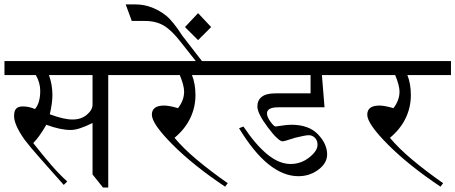

<svg xmlns="http://www.w3.org/2000/svg" viewBox="-20 -840 2040 860"><path d="M597.7 -566.4V-503.9H464.8V0H441.4L394.5 -58.6V-289.1Q332 -257.8 296.9 -257.8Q250 -257.8 187.5 -281.2Q156.2 -226.6 128.9 -199.2Q171.9 -144.5 209 -101.6Q246.1 -58.6 281.2 -27.3L265.6 -11.7Q203.1 -82 158.2 -132.8Q113.3 -183.6 89.8 -214.8Q43 -281.2 43 -320.3Q43 -343.8 52.7 -353.5Q62.5 -363.3 82 -363.3Q109.4 -363.3 136.7 -351.6Q160.2 -378.9 160.2 -433.6Q160.2 -468.8 140.6 -503.9H0V-566.4ZM394.5 -503.9H199.2Q214.8 -460.9 214.8 -414.1Q214.8 -378.9 203.1 -328.1Q265.6 -304.7 304.7 -304.7Q343.8 -304.7 369.1 -326.2Q394.5 -347.7 394.5 -371.1Z M1035.2 -566.4V-503.9H839.8Q855.5 -464.8 855.5 -414.1Q855.5 -359.4 832 -310.5Q808.6 -261.7 761.7 -222.7Q800.8 -175.8 861.3 -125Q921.9 -74.2 1000 -19.5L988.3 -3.9Q918 -50.8 859.4 -97.7Q800.8 -144.5 753.9 -191.4Q660.2 -285.2 660.2 -326.2Q660.2 -367.2 714.8 -367.2Q738.3 -367.2 777.3 -355.5Q804.7 -390.6 804.7 -429.7Q804.7 -457 785.2 -503.9H585.9V-566.4Z M570.3 -746.1 543 -820.3H585.9Q625 -820.3 660.2 -806.6Q695.3 -793 724.6 -769.5Q753.9 -746.1 796.9 -679.7L890.6 -558.6H863.3L789.1 -652.3Q750 -703.1 714.8 -724.6Q679.7 -746.1 628.9 -746.1Z M808.6 -718.8 867.2 -781.2 925.8 -718.8 867.2 -660.2Z M1562.5 -566.4V-503.9H1421.9L1433.6 -359.4H1226.6Q1175.8 -359.4 1175.8 -332Q1175.8 -316.4 1191.4 -294.9Q1207 -273.4 1214.8 -273.4Q1218.8 -273.4 1242.2 -277.3Q1265.6 -281.2 1285.2 -281.2Q1363.3 -281.2 1404.3 -238.3Q1445.3 -195.3 1445.3 -148.4Q1445.3 -109.4 1406.2 -80.1Q1367.2 -50.8 1316.4 -50.8Q1250 -50.8 1183.6 -103.5Q1117.2 -156.2 1050.8 -265.6L1070.3 -273.4Q1125 -191.4 1177.7 -148.4Q1230.5 -105.5 1281.2 -105.5Q1328.1 -105.5 1365.2 -134.8Q1402.3 -164.1 1402.3 -191.4Q1402.3 -210.9 1390.6 -222.7Q1378.9 -234.4 1363.3 -234.4Q1347.7 -234.4 1300.8 -222.7Q1253.9 -207 1246.1 -207Q1226.6 -207 1179.7 -269.5Q1132.8 -332 1132.8 -363.3Q1132.8 -390.6 1152.3 -406.2Q1171.9 -421.9 1214.8 -421.9H1371.1V-503.9H1023.4V-566.4Z M2000 -566.4V-503.9H1804.7Q1820.3 -464.8 1820.3 -414.1Q1820.3 -359.4 1796.9 -310.5Q1773.4 -261.7 1726.6 -222.7Q1765.6 -175.8 1826.2 -125Q1886.7 -74.2 1964.8 -19.5L1953.1 -3.9Q1882.8 -50.8 1824.2 -97.7Q1765.6 -144.5 1718.8 -191.4Q1625 -285.2 1625 -326.2Q1625 -367.2 1679.7 -367.2Q1703.1 -367.2 1742.2 -355.5Q1769.5 -390.6 1769.5 -429.7Q1769.5 -457 1750 -503.9H1550.8V-566.4Z"/></svg>

Font: 和音 by 宁静之雨，公众号njzyshare
Style: Regular
Weight: 400
Designer: Steve Matteson
Foundry: Ascender Corporation
Version: Version 6.00;June 8, 2018;FontCreator 11.0.0.2388 32-bit